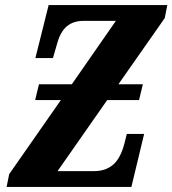

<svg xmlns="http://www.w3.org/2000/svg" viewBox="-20 -734 677 754"><path d="M627 -663 445 -403H541L526 -341H401L206 -62H350Q395 -62 424.5 -87.5Q454 -113 469 -172L478 -208H546L496 0H6L16 -50L219 -341H118L133 -403H262L435 -652H307Q269 -652 243.5 -631.5Q218 -611 205 -565L188 -506H119L171 -714H637Z"/></svg>

Font: Noto Serif CondExtraBold
Style: Italic
Weight: 800
Width: 3
Italic angle: -12°
Designer: Monotype Design Team
Foundry: Monotype Imaging Inc.
Version: Version 1.001